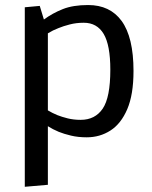

<svg xmlns="http://www.w3.org/2000/svg" viewBox="-20 -529 595 752"><path d="M77.1 202.6V-500.5L135.7 -505.9L151.9 -452.6Q186 -477.5 226.1 -493.4Q266.1 -509.3 325.2 -509.3Q410.6 -509.3 456.1 -447.3Q502.9 -383.3 502.9 -251Q502.9 -158.7 478.5 -101.6Q454.1 -44.4 412.6 -17.8Q371.1 8.8 319.8 8.8Q286.1 8.8 258.3 2.2Q230.5 -4.4 210 -12.7Q186.5 -22.5 167.5 -34.7V194.8ZM295.9 -59.6Q352.5 -59.6 382.3 -103.5Q412.1 -147.5 412.1 -255.9Q412.1 -352.5 386 -396.2Q359.9 -439.9 308.1 -439.9Q278.8 -439.9 253.4 -433.3Q228 -426.8 209 -418.9Q187 -410.6 167.5 -398.4V-96.7Q184.6 -86.4 204.6 -78.1Q221.7 -71.3 245.1 -65.4Q268.6 -59.6 295.9 -59.6Z"/></svg>

Font: Mako
Style: Regular
Weight: 400
Designer: vernon adams
Foundry: vernon adams
Version: Version 1.100; ttfautohint (v1.8.4.7-5d5b);gftools[0.9.33]